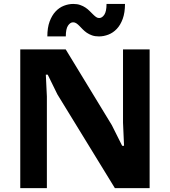

<svg xmlns="http://www.w3.org/2000/svg" viewBox="-20 -970 877 990"><path d="M84.5 0V-715.3H318.8L556.6 -324.7L609.9 -218.3H619.6L614.3 -337.9V-715.3H751.5V0H572.3L275.9 -483.4L226.1 -585H216.3L221.7 -472.7V0ZM490.2 -782.2Q469.7 -782.2 454.6 -787.6Q439.5 -793 427.7 -801Q416 -809.1 406.7 -818.6Q397.5 -828.1 389.6 -836.2Q381.8 -844.2 374 -849.6Q366.2 -855 356.9 -855Q342.3 -855 330.8 -838.1Q319.3 -821.3 319.3 -782.2H224.1Q224.1 -827.1 235.8 -858.9Q247.6 -890.6 266.6 -910.9Q285.6 -931.2 309.6 -940.4Q333.5 -949.7 357.9 -949.7Q377.9 -949.7 393.3 -944.3Q408.7 -939 420.7 -930.9Q432.6 -922.9 442.1 -913.3Q451.7 -903.8 459.7 -895.8Q467.8 -887.7 475.3 -882.3Q482.9 -877 491.2 -877Q506.3 -877 517.8 -894Q529.3 -911.1 529.3 -949.7H624.5Q624.5 -904.8 612.8 -872.8Q601.1 -840.8 582 -820.8Q563 -800.8 538.8 -791.5Q514.6 -782.2 490.2 -782.2Z"/></svg>

Font: Proza Libre
Style: Bold
Weight: 700
Designer: Jasper de Waard
Foundry: Jasper de Waard
Version: Version 1.000; ttfautohint (v1.4.1.8-43bc)